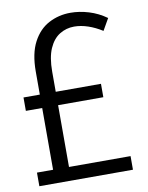

<svg xmlns="http://www.w3.org/2000/svg" viewBox="-87 -841 696 903"><g transform="rotate(-10 261.5 -389.0)"><path d="M27 0V-65H113L104 -54V-534Q104 -620 132.5 -674Q161 -728 208.5 -753Q256 -778 312 -778Q355 -778 399.5 -764.5Q444 -751 483 -723L451 -667Q418 -688 384 -699.5Q350 -711 318 -711Q280 -711 248.5 -691.5Q217 -672 198.5 -630Q180 -588 180 -520V-54L170 -65H474V0ZM26 -360V-424H396V-360Z"/></g></svg>

Font: Yaldevi
Style: Regular
Weight: 400
Designer: Sol Matas, Rajitha Manaperi, Kosala Senevirathne
Foundry: Mooniak
Version: Version 1.100